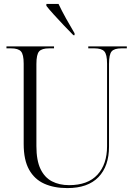

<svg xmlns="http://www.w3.org/2000/svg" viewBox="-20 -951 684 981"><path d="M324 10Q256 10 206 -12.5Q156 -35 128.5 -84.5Q101 -134 101 -215V-626Q101 -673 87 -688.5Q73 -704 36 -704H13V-714H256V-704H231Q194 -704 180 -688.5Q166 -673 166 -624V-205Q166 -131 187 -87.5Q208 -44 245.5 -24.5Q283 -5 333 -5Q429 -5 478 -58.5Q527 -112 527 -204V-626Q527 -673 513 -688.5Q499 -704 462 -704H431V-714H628V-704H601Q564 -704 550.5 -688.5Q537 -673 537 -624V-202Q537 -102 483 -46Q429 10 324 10ZM355 -771Q333 -793 306 -821.5Q279 -850 254.5 -877Q230 -904 217 -921V-931H279Q295 -897 317.5 -856.5Q340 -816 361 -781V-771Z"/></svg>

Font: Noto Serif Display SemiCondensed Light
Style: Regular
Weight: 300
Width: 4
Designer: Monotype Design Team
Foundry: Monotype Imaging Inc.
Version: Version 2.009